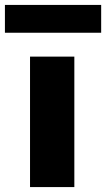

<svg xmlns="http://www.w3.org/2000/svg" viewBox="-75 -760 431 780"><path d="M227 -530H47V0H227ZM336 -740H-55V-627H336Z"/></svg>

Font: Bisquit Text
Style: Bold
Weight: 800
Version: Version 1.004;Glyphs 3.2.3 (3260)